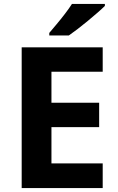

<svg xmlns="http://www.w3.org/2000/svg" viewBox="-20 -954 600 974"><path d="M501 0H90V-714H501V-590H241V-433H483V-309H241V-125H501ZM512 -924Q498 -910 475 -890Q452 -870 425.5 -848Q399 -826 373.5 -806.5Q348 -787 329 -774H230V-787Q246 -806 267.5 -831.5Q289 -857 310 -884.5Q331 -912 345 -934H512Z"/></svg>

Font: Noto Sans Lisu
Style: Regular
Weight: 400
Designer: Monotype Design Team. David Williams.
Foundry: Monotype Imaging Inc.
Version: Version 2.102